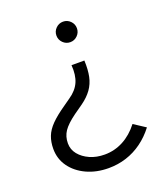

<svg xmlns="http://www.w3.org/2000/svg" viewBox="-133 -594 772 898"><g transform="rotate(-20 253.0 -144.5)"><path d="M318 -298Q320 -252 313 -218.5Q306 -185 287 -158.5Q268 -132 236 -109L192 -78Q148 -46 130.5 -20Q113 6 113 40Q113 71 132.5 95Q152 119 184.5 133.5Q217 148 258 148Q307 148 350.5 125Q394 102 428 58L486 96Q457 134 420.5 160.5Q384 187 342 200.5Q300 214 254 214Q193 214 144.5 191.5Q96 169 68 130Q40 91 40 41Q40 7 50.5 -20.5Q61 -48 86.5 -74Q112 -100 157 -131L191 -155Q228 -180 243 -214Q258 -248 254 -298ZM286 -503Q307 -503 322 -488Q337 -473 337 -452Q337 -431 322 -416Q307 -401 286 -401Q265 -401 250 -416Q235 -431 235 -452Q235 -473 250 -488Q265 -503 286 -503Z"/></g></svg>

Font: Red Hat Display
Style: Regular
Weight: 300
Designer: Pentagram, MCKL
Foundry: Pentagram, MCKL
Version: Version 1.023